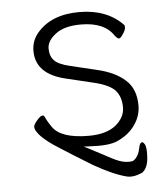

<svg xmlns="http://www.w3.org/2000/svg" viewBox="-47 -524 604 690"><g transform="rotate(-5 255.0 -178.5)"><path d="M105 -33Q83 -51 75 -64Q67 -75 67 -84Q67 -92 80 -107Q93 -122 100 -122Q106 -122 107 -118Q116 -98 131 -77Q162 -35 260 -35Q323 -35 357 -62Q391 -90 391 -126Q391 -163 372 -186Q353 -209 296 -223L196 -247Q88 -272 88 -356Q88 -393 112 -421Q163 -481 264 -481Q364 -481 422 -420Q423 -418 423 -411Q423 -402 413 -388Q404 -374 398.5 -374Q393 -374 384 -385Q351 -436 266 -436Q206 -436 175 -412Q143 -388 143 -360Q143 -332 158 -317Q172 -301 215 -291L311 -268Q375 -253 411 -220Q447 -188 447 -128Q447 -90 424 -58Q402 -26 360 -7Q330 7 260 3L238 2L258 12Q310 40 330 50Q363 68 384 70Q407 72 413 67Q431 54 437 22Q439 9 446 5Q451 3 457 12Q465 24 462 63Q459 100 439 114Q405 129 381 122Q334 110 264 70Q186 22 155 2Q124 -17 105 -33ZM384 -385Z"/></g></svg>

Font: LXGW WenKai Lite Light
Style: Regular
Weight: 300
Designer: LXGW / Fontworks Inc.
Foundry: LXGW / Fontworks Inc.
Version: Version 1.511; March 25, 2025